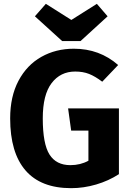

<svg xmlns="http://www.w3.org/2000/svg" viewBox="-20 -964 685 1001"><path d="M596 -625 513 -538Q476 -566 444.5 -578.5Q413 -591 372 -591Q295 -591 249 -530.5Q203 -470 203 -347Q203 -214 238 -158.5Q273 -103 347 -103Q399 -103 441 -126V-283H351L335 -399H600V-56Q546 -21 481 -2Q416 17 351 17Q193 17 113 -75.5Q33 -168 33 -347Q33 -461 76.5 -543Q120 -625 195.5 -667.5Q271 -710 365 -710Q499 -710 596 -625ZM541 -879 400 -750H304L162 -879L219 -944L352 -860L485 -944Z"/></svg>

Font: Fira Sans BGR
Style: Bold
Weight: 700
Designer: bBox Type GmbH & Carrois Corporate GbR & Edenspiekermann AG
Foundry: bBox Type GmbH & Carrois Corporate GbR & Edenspiekermann AG
Version: Version 4.301